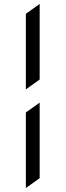

<svg xmlns="http://www.w3.org/2000/svg" viewBox="-20 -737 332 973"><path d="M111 -667 181 -717V-334L111 -284ZM111 -167 181 -217V166L111 216Z"/></svg>

Font: Wittgenstein
Style: Regular
Weight: 400
Designer: Jörg Drees
Foundry: Jörg Drees
Version: Version 1.003;Glyphs 3.1.2 (3151)